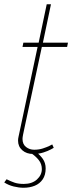

<svg xmlns="http://www.w3.org/2000/svg" viewBox="-37 -720 340 904"><path d="M48 -58Q48 -62 48.5 -66.5Q49 -71 50 -75L140 -499H69L73 -519H145L183 -700H203L165 -519H283L279 -499H160L80 -126Q74 -98 71.5 -85.5Q69 -73 69 -66Q69 -41 85.5 -28Q102 -15 124 -15Q146 -15 164.5 -21Q183 -27 195.5 -33Q208 -39 209 -40L216 -24Q216 -24 202.5 -16.5Q189 -9 167 -2Q145 5 119 5Q88 5 68 -12.5Q48 -30 48 -58ZM74 164Q52 164 27.5 158Q3 152 -17 139L-6 124Q14 134 31.5 140Q49 146 75 146Q114 146 137 125Q160 104 160 76Q160 53 146.5 35Q133 17 108 0L128 -9Q151 9 164.5 28Q178 47 178 73Q178 104 164 124.5Q150 145 126.5 154.5Q103 164 74 164Z"/></svg>

Font: Raleway Thin Thin
Style: Italic
Weight: 250
Italic angle: -12°
Version: Version 4.026